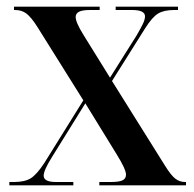

<svg xmlns="http://www.w3.org/2000/svg" viewBox="-20 -556 582 576"><path d="M8 0V-10H22Q54 -10 72 -21Q90 -32 113 -67L230 -255L91 -477Q73 -505 59 -515.5Q45 -526 25 -526H22V-536H279V-526H251Q226 -526 216.5 -520.5Q207 -515 207 -505Q207 -489 230 -452L310 -323L390 -450Q401 -469 408 -483Q415 -497 415 -507Q415 -526 376 -526H327V-536H514V-526H503Q472 -526 454.5 -515.5Q437 -505 416 -472L316 -313L475 -59Q493 -30 506 -20Q519 -10 535 -10H538V0H278V-10H312Q337 -10 347.5 -15Q358 -20 358 -32Q358 -48 330 -93L236 -246L136 -85Q111 -45 111 -29Q111 -10 148 -10H200V0Z"/></svg>

Font: Noto Serif Display Condensed SemiBold
Style: Regular
Weight: 600
Width: 3
Designer: Monotype Design Team
Foundry: Monotype Imaging Inc.
Version: Version 2.009